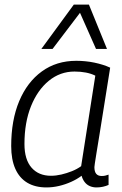

<svg xmlns="http://www.w3.org/2000/svg" viewBox="-20 -810 534 840"><path d="M402 10Q386 10 372.5 4Q359 -2 350 -14Q341 -26 337 -41Q317 -26 291.5 -14.5Q266 -3 238.5 3.5Q211 10 183 10Q134 10 99.5 -10.5Q65 -31 47 -71.5Q29 -112 29 -171Q29 -284 64 -367.5Q99 -451 163 -497.5Q227 -544 314 -544Q333 -544 353.5 -542Q374 -540 393 -536Q412 -532 429.5 -526.5Q447 -521 462 -514Q446 -414 434.5 -341.5Q423 -269 415 -219.5Q407 -170 402 -140Q397 -110 395 -95.5Q393 -81 393 -79Q393 -59 401 -49.5Q409 -40 425 -40Q433 -40 440 -41.5Q447 -43 455 -46V-1Q444 4 430.5 7Q417 10 402 10ZM335 -83 397 -479Q379 -488 356 -492.5Q333 -497 306 -497Q243 -497 193.5 -456.5Q144 -416 115.5 -345Q87 -274 87 -180Q87 -112 118 -76.5Q149 -41 203 -41Q225 -41 248.5 -46.5Q272 -52 294.5 -61Q317 -70 335 -83ZM161 -596 303 -790H369L448 -596H400L330 -754L210 -596Z"/></svg>

Font: Georama ExtraCondensed Thin Light
Style: Italic
Weight: 300
Italic angle: -9°
Version: Version 1.001